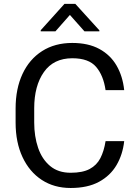

<svg xmlns="http://www.w3.org/2000/svg" viewBox="-20 -937 691 967"><path d="M511.7 -226.1H605.5Q598.1 -158.7 566.9 -105.5Q535.6 -52.2 478.5 -21.2Q421.4 9.8 335.9 9.8Q252.4 9.8 190.2 -31Q127.9 -71.8 93.3 -146Q58.6 -220.2 58.6 -319.8V-390.6Q58.6 -490.2 93.3 -564.5Q127.9 -638.7 192.1 -679.7Q256.3 -720.7 344.2 -720.7Q424.8 -720.7 480.5 -690.4Q536.1 -660.2 567.1 -606.7Q598.1 -553.2 605.5 -482.9H511.7Q501 -557.1 463.9 -600.3Q426.8 -643.6 344.2 -643.6Q250 -643.6 201.2 -574.2Q152.3 -504.9 152.3 -391.6V-319.8Q152.3 -250 171.9 -192.6Q191.4 -135.3 232.2 -101.1Q272.9 -66.9 335.9 -66.9Q396 -66.9 431.6 -85.9Q467.3 -105 485.6 -140.6Q503.9 -176.3 511.7 -226.1ZM359.4 -917.5 480.5 -784.2V-779.3H405.3L332 -861.8L259.3 -779.3H185.1V-784.7L304.7 -917.5Z"/></svg>

Font: Vazirmatn UI
Style: Regular
Weight: 400
Designer: Saber Rastikerdar
Foundry: Saber Rastikerdar
Version: Version 33.003